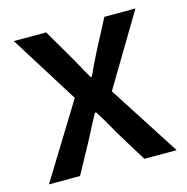

<svg xmlns="http://www.w3.org/2000/svg" viewBox="-87 -634 700 717"><g transform="rotate(-15 263.0 -275.5)"><path d="M16.1 0 192.9 -287.1 27.8 -550.8H152.8L217.8 -439.9Q231 -417 243.7 -393.6Q256.3 -370.1 270 -347.2H274.9Q295.9 -393.6 319.8 -439.9L377.9 -550.8H498L333 -274.9L509.8 0H384.8L313 -117.2Q299.3 -141.1 285.2 -166Q271 -190.9 255.9 -213.9H251Q238.3 -190.9 225.6 -166.3Q212.9 -141.6 200.2 -117.2L136.2 0Z"/></g></svg>

Font: Source Han Sans CN Medium
Style: Regular
Weight: 500
Designer: Ryoko NISHIZUKA  (kana, bopomofo & ideographs); Paul D. Hunt (Latin, Greek & Cyrillic); Sandoll Communications , Soo-you
Foundry: Adobe
Version: Version 2.004;hotconv 1.0.118;makeotfexe 2.5.65603